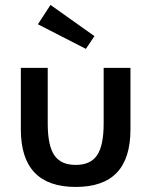

<svg xmlns="http://www.w3.org/2000/svg" viewBox="-20 -739 610 774"><path d="M64 -217.3V-465.3H172.4V-241.2Q172.4 -152.8 198.7 -113.5Q225.1 -74.2 285.2 -74.2Q345.2 -74.2 371.6 -113.5Q397.9 -152.8 397.9 -241.2V-465.3H505.9V-217.3Q505.9 -101.1 451.2 -43.2Q396.5 14.6 285.2 14.6Q64 14.6 64 -217.3ZM132.8 -641.1 183.6 -719.2 360.8 -593.3 326.2 -542Z"/></svg>

Font: Spartan MB SemBd
Style: Regular
Weight: 600
Designer: Matt Bailey, Mirko Velimirovic
Foundry: Matt Bailey
Version: Version 1.005